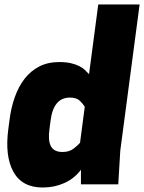

<svg xmlns="http://www.w3.org/2000/svg" viewBox="-20 -820 641 854"><path d="M244 -544Q274 -544 295 -539Q316 -534 331.5 -526.5Q347 -519 357.5 -509Q368 -499 376 -490L417 -800H601L515 -150L506 0H340V-65Q311 -26 266.5 -6Q222 14 170 14Q78 14 39.5 -56Q1 -126 17 -246L22 -284Q29 -341 46 -388.5Q63 -436 90 -470.5Q117 -505 155 -524.5Q193 -544 244 -544ZM357 -345Q351 -356 336 -371Q321 -386 291 -386Q218 -386 205 -284L200 -246Q193 -195 206.5 -169.5Q220 -144 258 -144Q288 -144 307.5 -159Q327 -174 336 -185Z"/></svg>

Font: Tanohe Sans Black
Style: Italic
Weight: 900
Designer: Village Type and Design LLC & Cristiano Sobral
Foundry: Cooper Hewitt Smithsonian Design Museum
Version: Version 1.00;January 12, 2020;FontCreator 12.0.0.2547 64-bit